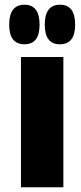

<svg xmlns="http://www.w3.org/2000/svg" viewBox="-20 -795 343 815"><path d="M84 -607Q19 -607 19 -690Q19 -775 84 -775Q148 -775 148 -690Q148 -607 84 -607ZM234 -607Q170 -607 170 -690Q170 -775 235 -775Q299 -775 299 -690Q299 -607 234 -607ZM69 0V-553H249V0Z"/></svg>

Font: Noto Sans SemiCondensed Black
Style: Regular
Weight: 900
Width: 4
Designer: Monotype Design Team
Foundry: Monotype Imaging Inc.
Version: Version 2.013; ttfautohint (v1.8.4.7-5d5b)